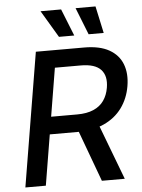

<svg xmlns="http://www.w3.org/2000/svg" viewBox="-62 -992 769 1040"><g transform="rotate(-5 323.0 -472.0)"><path d="M33.2 0 153.8 -727.5H416.5Q500.5 -727.5 552 -698.5Q603.5 -669.4 623.3 -617.9Q643.1 -566.4 631.8 -499Q620.6 -432.1 583.5 -381.3Q546.4 -330.6 485.1 -302.7Q423.8 -274.9 340.3 -274.9H142.6L158.2 -369.6H347.2Q399.9 -369.6 436 -385.3Q472.2 -400.9 492.7 -430.2Q513.2 -459.5 520 -499.5Q530.8 -563.5 498.8 -597.9Q466.8 -632.3 390.1 -632.3H249L144.5 0ZM449.2 0 328.1 -328.6H449.2L573.7 0ZM446.8 -796.9 388.7 -943.8H497.1L528.8 -796.9ZM285.6 -796.9 198.2 -943.8H310.1L368.7 -796.9Z"/></g></svg>

Font: Inter 17pt Medium
Style: Italic
Weight: 500
Italic angle: -9.3988°
Version: Version 4.001;git-66647c0bb